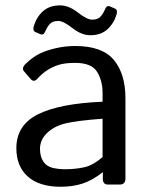

<svg xmlns="http://www.w3.org/2000/svg" viewBox="-20 -694 561 722"><path d="M112.8 -573.7Q102.1 -578.6 106.9 -595.2Q117.2 -629.9 141.8 -651.9Q166.5 -673.8 205.6 -673.8Q238.8 -673.8 272.9 -647Q307.1 -620.1 326.2 -620.1Q347.2 -620.1 357.4 -630.9Q367.7 -641.6 375.5 -660.2Q381.8 -674.8 393.6 -669.9L412.6 -661.6Q423.3 -656.7 418.5 -640.1Q408.2 -605.5 383.5 -583.5Q358.9 -561.5 319.8 -561.5Q286.6 -561.5 252.4 -588.4Q218.3 -615.2 199.2 -615.2Q178.2 -615.2 168 -604.5Q157.7 -593.8 149.9 -575.2Q143.6 -560.5 131.8 -565.4ZM41.5 -136.7Q41.5 -223.6 122.8 -264.2Q204.1 -304.7 365.7 -311.5V-344.7Q365.7 -390.6 345 -424.1Q324.2 -457.5 262.7 -457.5Q223.6 -457.5 200.2 -450Q176.8 -442.4 157.5 -429.9Q138.2 -417.5 120.6 -397.9Q107.4 -383.3 95.7 -396.5L70.3 -425.8Q59.6 -438 77.6 -455.1Q103.5 -479.5 127.9 -491.7Q152.3 -503.9 188.7 -512.5Q225.1 -521 262.7 -521Q364.7 -521 408.2 -468.5Q451.7 -416 451.7 -324.7V-22Q451.7 0 429.7 0H385.7Q366.7 0 366.7 -22V-45.9H365.7Q327.1 -15.6 290.3 -3.7Q253.4 8.3 208 8.3Q127.9 8.3 84.7 -30Q41.5 -68.4 41.5 -136.7ZM130.4 -134.8Q130.4 -104.5 143.1 -86.2Q155.8 -67.9 178.2 -62.7Q200.7 -57.6 225.1 -57.6Q262.7 -57.6 296.4 -64.9Q330.1 -72.3 365.7 -103.5V-247.6Q267.1 -240.2 225.1 -229.7Q183.1 -219.2 156.7 -193.6Q130.4 -168 130.4 -134.8Z"/></svg>

Font: Istok
Style: Regular
Weight: 500
Designer: Andrey V. Panov
Foundry: Andrey V. Panov
Version: Version 1.0.3